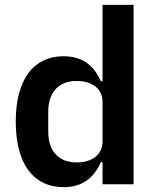

<svg xmlns="http://www.w3.org/2000/svg" viewBox="-20 -760 640 792"><path d="M403 0H531V-740H403V-425H396C368 -488 322 -528 242 -528C123 -528 45 -439 45 -258C45 -76 124 12 242 12C322 12 368 -28 396 -91H403ZM296 -90C221 -90 179 -138 179 -217V-299C179 -378 221 -426 296 -426C355 -426 403 -398 403 -339V-177C403 -118 355 -90 296 -90Z"/></svg>

Font: IBM Mono SemiBold
Style: Regular
Weight: 600
Monospace: yes
Designer: Mike Abbink, Paul van der Laan, Pieter van Rosmalen
Foundry: Bold Monday
Version: Version 2.3